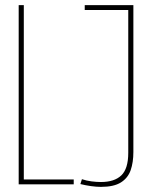

<svg xmlns="http://www.w3.org/2000/svg" viewBox="-20 -720 586 750"><path d="M53 0V-700H73V-19H268V0ZM294 -1 300 -20Q318 -14 337.5 -11.5Q357 -9 374 -9Q427 -9 454 -35Q481 -61 481 -123V-681H311V-700H501V-126Q501 -86 490.5 -55.5Q480 -25 452.5 -7.5Q425 10 374 10Q357 10 335.5 7Q314 4 294 -1Z"/></svg>

Font: Georama Condensed Thin
Style: Regular
Weight: 100
Width: 3
Designer: Jean-Baptiste Levee
Foundry: Production Type
Version: Version 1.000